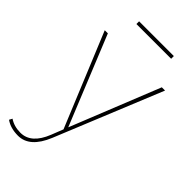

<svg xmlns="http://www.w3.org/2000/svg" viewBox="-281 -744 1004 1004"><g transform="rotate(45 221.5 -241.5)"><path d="M104 -677H361V-657H104ZM214 75Q165 194 79 194Q24 194 -13 168L-4 151Q30 174 77 174Q156 174 198 68L224 2L10 -517H33L234 -23L432 -517H456Z"/></g></svg>

Font: Montserrat arm Thin
Style: Regular
Weight: 250
Designer: Julieta Ulanovsky
Foundry: Julieta Ulanovsky
Version: Version 6.000;PS 006.000;hotconv 1.0.88;makeotf.lib2.5.64775